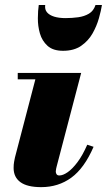

<svg xmlns="http://www.w3.org/2000/svg" viewBox="-20 -760 440 790"><path d="M149.5 10Q92 10 64 -10.5Q36 -31 36 -69Q36 -83.5 38 -94.2Q40 -105 41.5 -112L125.5 -433.5H53V-460H314L213 -74.5Q212 -70.5 210.8 -65Q209.5 -59.5 209.5 -54.5Q209.5 -47.5 213 -42.8Q216.5 -38 224 -38Q239 -38 258.5 -51.5Q278 -65 299 -93Q320 -121 339 -164.5L365 -156Q327 -68 273.5 -29Q220 10 149.5 10ZM239.5 -551Q198 -551 175.5 -571.5Q153 -592 144.2 -622.5Q135.5 -653 135.8 -685Q136 -717 139.5 -739.5H166Q163.5 -721 173.5 -709.2Q183.5 -697.5 203 -691.5Q222.5 -685.5 249.5 -685.5Q276.5 -685.5 301.8 -689Q327 -692.5 346 -703.8Q365 -715 373 -739.5H399.5Q396 -717 387 -685Q378 -653 360.8 -622.5Q343.5 -592 314 -571.5Q284.5 -551 239.5 -551Z"/></svg>

Font: Bodoni Moda 9pt Black
Style: Italic
Weight: 900
Italic angle: -13°
Designer: Owen Earl
Foundry: indestructible type
Version: Version 2.004